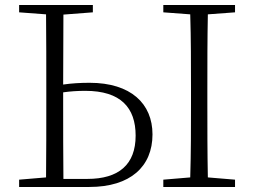

<svg xmlns="http://www.w3.org/2000/svg" viewBox="-20 -743 1010 763"><path d="M56 0H335C498 0 586 -81 586 -209C586 -331 500 -414 336 -414C300 -414 265 -412 231 -407L232 -685L349 -694V-723H56V-694L163 -686C164 -588 164 -489 164 -390V-333C164 -234 164 -135 163 -38L56 -29ZM231 -376C259 -380 287 -382 319 -382C460 -382 519 -315 519 -204C519 -89 452 -32 327 -32H232C231 -132 231 -232 231 -333ZM629 -694 736 -686C739 -588 739 -489 739 -390V-333C739 -234 739 -135 736 -38L629 -29V0H914V-29L806 -38C804 -135 804 -234 804 -333V-390C804 -489 804 -589 806 -686L914 -694V-723H629Z"/></svg>

Font: Noto Serif CJK SC ExtraLight
Style: Regular
Weight: 200
Designer: Ryoko NISHIZUKA 西塚涼子 (kana & ideographs); Frank Grießhammer (Latin, Greek & Cyrillic); Wenlong ZHANG 张文龙 (bopomofo); San
Foundry: Adobe
Version: Version 2.001;hotconv 1.1.0;makeotfexe 2.6.0